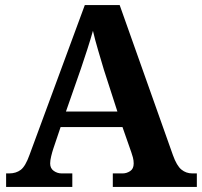

<svg xmlns="http://www.w3.org/2000/svg" viewBox="-20 -734 793 754"><path d="M4 0V-53H16Q43 -53 61.5 -67Q80 -81 96 -126L313 -714H450L659 -125Q674 -83 692.5 -68Q711 -53 735 -53H753V0H423V-53H462Q477 -53 491 -62Q505 -71 505 -92Q505 -104 502 -115.5Q499 -127 496 -135L461 -235H218L189 -149Q185 -137 181 -120.5Q177 -104 177 -92Q177 -73 191 -63Q205 -53 222 -53H264V0ZM239 -296H441L388 -460Q378 -494 365.5 -536Q353 -578 345 -613Q336 -581 323 -540.5Q310 -500 298 -465Z"/></svg>

Font: Noto Serif Vithkuqi
Style: Bold
Weight: 700
Version: Version 1.005